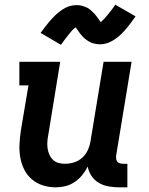

<svg xmlns="http://www.w3.org/2000/svg" viewBox="-20 -795 640 823"><path d="M219 8Q190 8 163.5 -0.5Q137 -9 116.5 -26.5Q96 -44 84 -68Q72 -92 67 -119.5Q62 -147 63.5 -175.5Q65 -204 69 -233L102 -429H63V-530H238L187 -217Q184 -202 183 -187.5Q182 -173 184 -159Q186 -145 191.5 -132.5Q197 -120 206.5 -110.5Q216 -101 229.5 -97Q243 -93 258 -93Q278 -93 297.5 -99Q317 -105 332.5 -119Q348 -133 356.5 -152Q365 -171 368 -190L424 -530H544L478 -129Q477 -121 478 -114Q479 -107 483 -102Q487 -97 493.5 -95Q500 -93 508 -93H526V8H491Q468 8 445.5 4Q423 0 404 -11Q385 -22 372.5 -40.5Q360 -59 356 -81Q346 -61 332 -44Q318 -27 299.5 -14.5Q281 -2 260 3Q239 8 219 8ZM241 -603 154 -654Q164 -667 172.5 -678.5Q181 -690 189 -699.5Q197 -709 205 -717.5Q213 -726 220.5 -733Q228 -740 239 -748Q250 -756 260.5 -761.5Q271 -767 283.5 -770Q296 -773 307 -773Q313 -773 319 -772.5Q325 -772 330.5 -770.5Q336 -769 341.5 -767Q347 -765 352.5 -762.5Q358 -760 361.5 -757.5Q365 -755 370 -750.5Q375 -746 379.5 -741.5Q384 -737 387.5 -733Q391 -729 394 -725Q397 -721 399.5 -717.5Q402 -714 405.5 -709Q409 -704 412 -700Q420 -707 426 -713.5Q432 -720 439.5 -729Q447 -738 456 -749.5Q465 -761 474 -775L561 -725Q552 -712 543.5 -700.5Q535 -689 527 -679Q519 -669 511 -660.5Q503 -652 495.5 -645Q488 -638 477 -630Q466 -622 455 -616.5Q444 -611 432 -608Q420 -605 408 -605Q402 -605 396 -606Q390 -607 384.5 -608Q379 -609 373.5 -611Q368 -613 363 -616Q358 -619 354.5 -621.5Q351 -624 345.5 -628Q340 -632 336 -636.5Q332 -641 328.5 -645Q325 -649 322 -653Q319 -657 316.5 -661Q314 -665 310 -670Q306 -675 304 -678Q296 -672 289.5 -665Q283 -658 276 -649Q269 -640 260 -628.5Q251 -617 241 -603Z"/></svg>

Font: Iosevka Curly Slab Extended
Style: Bold Italic
Weight: 700
Width: 7
Italic angle: -9°
Monospace: yes
Designer: Belleve Invis
Foundry: Belleve Invis
Version: Version 11.0.0; ttfautohint (v1.8.3)